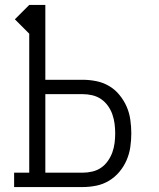

<svg xmlns="http://www.w3.org/2000/svg" viewBox="-20 -755 640 775"><path d="M37 0V-58H98V-619L40 -677L98 -735H163V-433H314Q341 -433 368.5 -427.5Q396 -422 420 -408Q444 -394 462 -372Q480 -350 491 -325Q502 -300 506 -272Q510 -244 510 -217Q510 -189 506 -161.5Q502 -134 491 -108.5Q480 -83 462 -61.5Q444 -40 420 -25.5Q396 -11 368.5 -5.5Q341 0 314 0ZM314 -58Q333 -58 352.5 -62.5Q372 -67 388 -78Q404 -89 415.5 -105.5Q427 -122 433.5 -140Q440 -158 442.5 -177.5Q445 -197 445 -217Q445 -236 442.5 -255.5Q440 -275 433.5 -293.5Q427 -312 415.5 -328Q404 -344 388 -355Q372 -366 352.5 -370.5Q333 -375 314 -375H163V-58Z"/></svg>

Font: Iosevka Slab Light Extended
Style: Regular
Weight: 300
Width: 7
Monospace: yes
Designer: Belleve Invis
Foundry: Belleve Invis
Version: Version 11.1.0; ttfautohint (v1.8.3)